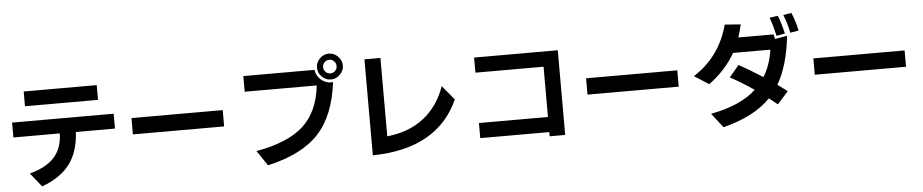

<svg xmlns="http://www.w3.org/2000/svg" viewBox="-48 -1238 8095 1683"><g transform="rotate(-5 4000.0 -397.0)"><path d="M52.7 -377V-507.8H946.3V-377H602.5Q592.8 -203.1 512.2 -95.7Q431.6 11.7 266.6 72.3L168.9 -49.8Q316.4 -88.9 387.2 -168.5Q458 -248 460.9 -377ZM177.7 -640.6V-770.5H820.3V-640.6Z M1098.6 -312.5V-456.1H1901.4V-312.5Z M2107.4 -599.6V-737.3H2733.4Q2740.2 -686.5 2779.3 -650.9Q2818.4 -615.2 2870.1 -615.2Q2877 -615.2 2886.7 -617.2Q2850.6 -322.3 2703.1 -164.6Q2555.7 -6.8 2254.9 60.5L2165 -72.3Q2445.3 -122.1 2581.1 -246.1Q2716.8 -370.1 2741.2 -599.6ZM2790.5 -674.3Q2756.8 -708 2756.8 -753.9Q2756.8 -799.8 2790.5 -834Q2824.2 -868.2 2870.1 -868.2Q2916 -868.2 2950.2 -834Q2984.4 -799.8 2984.4 -753.9Q2984.4 -708 2950.2 -674.3Q2916 -640.6 2870.1 -640.6Q2824.2 -640.6 2790.5 -674.3ZM2828.1 -796.4Q2810.5 -778.3 2810.5 -753.9Q2810.5 -729.5 2828.1 -711.9Q2845.7 -694.3 2870.1 -694.3Q2894.5 -694.3 2912.1 -711.9Q2929.7 -729.5 2929.7 -753.9Q2929.7 -778.3 2912.1 -796.4Q2894.5 -814.5 2870.1 -814.5Q2845.7 -814.5 2828.1 -796.4Z M3177.7 53.7V-791H3318.4V-101.6Q3507.8 -120.1 3639.2 -221.2Q3770.5 -322.3 3832 -498L3936.5 -372.1Q3750 44.9 3177.7 53.7Z M4128.9 -14.6V-147.5H4736.3V-589.8H4136.7V-722.7H4873V22.5H4736.3V-14.6Z M5098.6 -312.5V-456.1H5901.4V-312.5Z M6042 -392.6Q6276.4 -542 6350.6 -819.3L6490.2 -808.6Q6478.5 -753.9 6459 -696.3H6769.5Q6770.5 -690.4 6773.4 -676.8L6779.3 -655.3L6886.7 -673.8Q6857.4 -410.2 6763.7 -252.9Q6826.2 -209 6849.6 -189.5L6753.9 -82Q6714.8 -114.3 6679.7 -141.6Q6538.1 5.9 6261.7 76.2L6163.1 -50.8Q6425.8 -99.6 6562.5 -226.6Q6460.9 -295.9 6354.5 -354.5L6440.4 -456.1Q6526.4 -409.2 6648.4 -331.1Q6710.9 -431.6 6729.5 -565.4H6401.4Q6320.3 -421.9 6169.9 -310.5ZM6747.1 -844.7 6820.3 -855.5Q6845.7 -794.9 6869.1 -695.3L6793.9 -681.6Q6769.5 -792 6747.1 -844.7ZM6869.1 -858.4 6941.4 -870.1Q6971.7 -798.8 6991.2 -710.9L6917 -698.2Q6898.4 -789.1 6869.1 -858.4Z M7098.6 -312.5V-456.1H7901.4V-312.5Z"/></g></svg>

Font: GenEi M Gothic v2 Bold
Style: Regular
Weight: 700
Version: Version 2.0